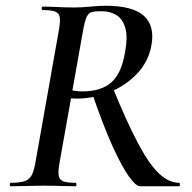

<svg xmlns="http://www.w3.org/2000/svg" viewBox="-20 -648 668 668"><path d="M18 0Q14 0 14 -6Q14 -12 18 -12Q48 -12 65 -17.5Q82 -23 90 -38Q98 -53 103 -81L185 -544Q190 -573 188 -587.5Q186 -602 172.5 -607.5Q159 -613 129 -613Q125 -613 125 -619Q125 -625 129 -625Q151 -625 179.5 -623.5Q208 -622 240 -622Q263 -622 295 -625Q327 -628 347 -628Q442 -628 480.5 -593Q519 -558 507 -491Q497 -435 458 -393Q419 -351 363 -328Q307 -305 246 -305Q240 -305 230.5 -305.5Q221 -306 218 -307L223 -336Q231 -333 244 -331.5Q257 -330 266 -330Q332 -330 367.5 -361.5Q403 -393 415 -466Q425 -519 416 -550.5Q407 -582 385 -595.5Q363 -609 333 -609Q311 -609 299.5 -606Q288 -603 281.5 -589Q275 -575 269 -542L187 -81Q182 -53 184 -38Q186 -23 199.5 -17.5Q213 -12 242 -12Q246 -12 246 -6Q246 0 243 0Q220 0 192 -1Q164 -2 131 -2Q100 -2 70 -1Q40 0 18 0ZM467 0Q453 0 428.5 -34Q404 -68 371.5 -139.5Q339 -211 301 -322L371 -346Q422 -221 461 -148Q500 -75 534 -43.5Q568 -12 603 -12Q606 -12 606 -6Q606 0 603 0Q549 0 516 0Q483 0 467 0Z"/></svg>

Font: Cormorant Infant Light SemiBold
Style: Italic
Weight: 600
Italic angle: -10°
Version: Version 4.001